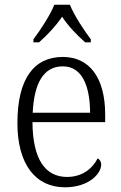

<svg xmlns="http://www.w3.org/2000/svg" viewBox="-20 -786 515 816"><path d="M122 -619V-606H146C185 -641 216 -674 244 -715C271 -674 303 -641 342 -606H366V-619C337 -657 295 -721 277 -766H211C193 -721 151 -657 122 -619ZM256 10C359 10 410 -49 410 -86C410 -100 403 -109 395 -113C374 -71 331 -34 265 -34C173 -34 119 -108 118 -267H427V-299C427 -456 360 -544 247 -544C124 -544 54 -451 54 -263C54 -89 130 10 256 10ZM363 -307H119C125 -431 164 -504 247 -504C327 -504 362 -425 363 -307Z"/></svg>

Font: Noto Serif Thai SemiCondensed Light
Style: Regular
Weight: 300
Width: 4
Designer: Monotype Design Team
Foundry: Monotype Imaging Inc.
Version: Version 2.002